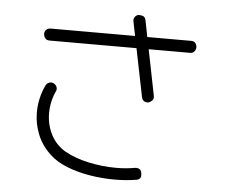

<svg xmlns="http://www.w3.org/2000/svg" viewBox="-55 -780 1110 941"><g transform="rotate(5 500.0 -309.0)"><path d="M675 -293Q647 -290 641 -316L593 -553H166Q150 -553 143 -563Q136 -573 136 -583Q136 -596 144.5 -604Q153 -612 166 -612H581L567 -681Q564 -696 572 -705.5Q580 -715 590 -716Q605 -716 613.5 -711.5Q622 -707 625 -693L641 -612H856Q872 -612 878.5 -602.5Q885 -593 885 -583Q885 -571 877.5 -562Q870 -553 856 -553H653L698 -328Q701 -313 692.5 -304.5Q684 -296 675 -293ZM646 90Q622 94 595.5 96Q569 98 541 98Q481 98 420 88Q359 78 307 57.5Q255 37 222 6Q177 -35 155.5 -88Q134 -141 134 -196Q134 -267 164 -331Q169 -341 176.5 -345Q184 -349 191 -349Q203 -349 212 -340Q221 -331 221 -319Q221 -314 218 -308Q194 -256 194 -198Q194 -144 217.5 -96Q241 -48 288 -19Q341 11 409 25.5Q477 40 544 40Q569 40 592 38Q615 36 637 32Q667 29 670 57Q675 87 646 90Z"/></g></svg>

Font: Hachi Maru Pop
Style: Regular
Weight: 400
Designer: Nontynet
Foundry: Nontynet
Version: Version 1.300